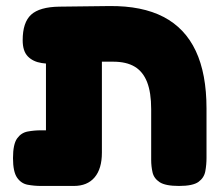

<svg xmlns="http://www.w3.org/2000/svg" viewBox="-20 -606 726 635"><path d="M116 9Q93 9 71.5 5Q50 1 36.5 -18.5Q23 -38 23 -83Q23 -129 36.5 -148Q50 -167 71.5 -171Q93 -175 115 -175H132V-466L256 -406Q219 -400 183 -396.5Q147 -393 118 -397.5Q89 -402 72 -419.5Q55 -437 55 -473Q55 -532 83 -557.5Q111 -583 176 -584L342 -586Q450 -587 521 -550Q592 -513 627.5 -437.5Q663 -362 663 -247V-84Q663 -61 659 -39.5Q655 -18 636.5 -4.5Q618 9 572 9Q527 9 508 -3.5Q489 -16 484.5 -36Q480 -56 480 -77V-245Q480 -300 466.5 -334.5Q453 -369 425.5 -385.5Q398 -402 354 -402H317V-101Q317 -48 293 -19.5Q269 9 224 9Z"/></svg>

Font: Fredoka Light
Style: Bold
Weight: 700
Version: Version 2.001